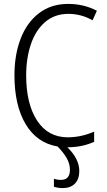

<svg xmlns="http://www.w3.org/2000/svg" viewBox="-20 -744 548 983"><path d="M327 -41Q395 -41 462 -70V-18Q401 10 325 10Q386 69 386 132Q386 173 363.5 196Q341 219 301 219Q277 219 256 212V171Q272 177 292 177Q338 177 338 125Q338 95 322 66.5Q306 38 275 6Q169 -12 111.5 -108Q54 -204 54 -359Q54 -463 85.5 -545.5Q117 -628 179 -676Q241 -724 329 -724Q409 -724 476 -689L454 -640Q396 -673 330 -673Q260 -673 211.5 -631.5Q163 -590 138.5 -518.5Q114 -447 114 -358Q114 -212 170 -126.5Q226 -41 327 -41Z"/></svg>

Font: Noto Sans Display Light Narrow
Style: Regular
Weight: 300
Width: 4
Designer: Monotype Design team
Foundry: Monotype Imaging Inc.
Version: Version 1.000